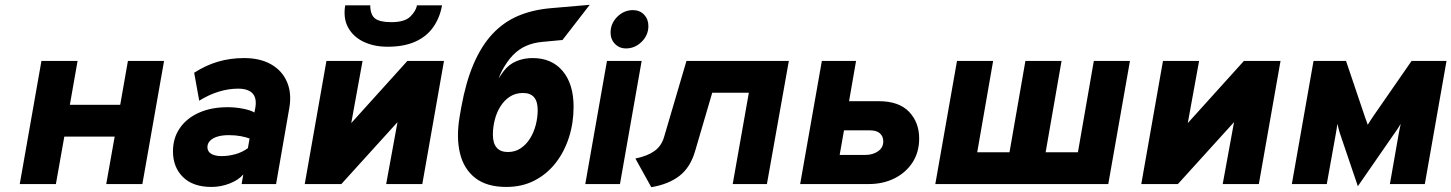

<svg xmlns="http://www.w3.org/2000/svg" viewBox="-20 -764 6024 797"><path d="M62 0 152 -511H302L270 -329H479L511 -511H661L571 0H421L456 -197H247L212 0Z M858 12Q781 12 739.5 -29Q698 -70 698 -136Q698 -191 726.5 -232.2Q755 -273.5 806 -296.2Q857 -319 925 -319Q956 -319 987.8 -313Q1019.5 -307 1036 -297L1039 -312Q1047.5 -354 1029.5 -375Q1011.5 -396 968 -396Q929 -396 888 -383.5Q847 -371 807 -346L786 -462Q834 -493 885 -508Q936 -523 993 -523Q1059.5 -523 1105.2 -497Q1151 -471 1171.2 -424.2Q1191.5 -377.5 1181 -316L1126 0H983L990 -40Q970.5 -17 933.8 -2.5Q897 12 858 12ZM900 -116Q928.5 -116 957.2 -124Q986 -132 1009 -149L1016 -189Q1002 -194.5 979.5 -198.8Q957 -203 930 -203Q902 -203 882 -196.8Q862 -190.5 851.5 -179.2Q841 -168 841 -153Q841 -135 856.8 -125.5Q872.5 -116 900 -116Z M1245 0 1335 -511H1485L1438 -253L1671 -511H1823L1733 0H1583L1630 -257L1397 0ZM1589 -570Q1532.5 -570 1489.5 -590.5Q1446.5 -611 1425.2 -649.5Q1404 -688 1413 -742H1517Q1517 -702.5 1537 -687.2Q1557 -672 1604 -672Q1659.5 -672 1683 -695Q1706.5 -718 1711 -742H1815Q1805.5 -689.5 1778 -650.8Q1750.5 -612 1703.5 -591Q1656.5 -570 1589 -570Z M2082 12Q2000.5 12 1952.8 -25.2Q1905 -62.5 1889.2 -128.5Q1873.5 -194.5 1888 -280L1895 -320Q1914 -424.5 1946.2 -499.2Q1978.5 -574 2024.2 -623Q2070 -672 2130.2 -697.8Q2190.5 -723.5 2266 -730L2428 -744L2315 -598L2230 -590Q2193 -586.5 2163.2 -573.2Q2133.5 -560 2109.2 -535Q2085 -510 2064 -471Q2059 -461.5 2055.8 -453.5Q2052.5 -445.5 2050 -438Q2054 -445 2059.5 -453Q2065 -461 2071 -469Q2093 -497.5 2124 -510.2Q2155 -523 2191 -523Q2270.5 -523 2315.8 -469Q2361 -415 2361 -321Q2361 -254 2341.8 -193.8Q2322.5 -133.5 2286.2 -87.2Q2250 -41 2198.5 -14.5Q2147 12 2082 12ZM2088 -133Q2118.5 -133 2141.5 -148.5Q2164.5 -164 2180.2 -189.2Q2196 -214.5 2204 -245.5Q2212 -276.5 2212 -307Q2212 -342.5 2197 -360.2Q2182 -378 2151 -378Q2120 -378 2096.5 -362.8Q2073 -347.5 2057.2 -322.2Q2041.5 -297 2033.8 -266.5Q2026 -236 2026 -205Q2026 -169 2041.8 -151Q2057.5 -133 2088 -133Z M2409.5 0 2499.5 -511H2643.5L2553.5 0ZM2578.5 -563Q2551 -563 2532.8 -581.8Q2514.5 -600.5 2514.5 -629Q2514.5 -666.5 2542.2 -694.2Q2570 -722 2607.5 -722Q2635.5 -722 2653.5 -703.2Q2671.5 -684.5 2671.5 -656Q2671.5 -618.5 2643.8 -590.8Q2616 -563 2578.5 -563Z M2683.5 13 2617.5 -106Q2667 -116 2696.2 -136.8Q2725.5 -157.5 2736.5 -195L2829.5 -511H3254.5L3163.5 0H3021.5L3088.5 -379H2936.5L2865.5 -137Q2846 -69.5 2800.8 -34.2Q2755.5 1 2683.5 13Z M3301.5 0 3391.5 -511H3533.5L3504.5 -344H3627.5Q3711.5 -344 3753.5 -300Q3795.5 -256 3795.5 -189Q3795.5 -132 3767.8 -89.5Q3740 -47 3692.8 -23.5Q3645.5 0 3586.5 0ZM3465.5 -121H3573.5Q3603 -121 3624.8 -136Q3646.5 -151 3646.5 -177Q3646.5 -198 3632.5 -210.5Q3618.5 -223 3590.5 -223H3483.5Z M3862.5 0 3952.5 -511H4102.5L4036.5 -132H4170.5L4236.5 -511H4386.5L4320.5 -132H4454.5L4520.5 -511H4670.5L4580.5 0Z M4717.5 0 4807.5 -511H4957.5L4910.5 -253L5143.5 -511H5295.5L5205.5 0H5055.5L5102.5 -257L4869.5 0Z M5616.5 9 5541.5 -212Q5539.5 -219 5537 -228.2Q5534.5 -237.5 5531.5 -250Q5530 -239 5528 -226Q5526 -213 5523.5 -200L5487.5 0H5342.5L5432.5 -511H5567.5L5647.5 -274Q5650 -267.5 5652.8 -259.8Q5655.5 -252 5657.5 -246Q5663 -255 5669 -264.2Q5675 -273.5 5681.5 -283L5839.5 -511H5984.5L5894.5 0H5749.5L5786.5 -211Q5788 -219.5 5789.8 -228Q5791.5 -236.5 5794.5 -250Q5786.5 -236 5776.5 -221.8Q5766.5 -207.5 5760.5 -199Z"/></svg>

Font: Overpass Black
Style: Italic
Weight: 900
Italic angle: -10°
Designer: Delve Withrington, Dave Bailey, Thomas Jockin
Foundry: Delve Fonts LLC
Version: Version 4.000